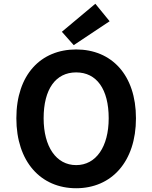

<svg xmlns="http://www.w3.org/2000/svg" viewBox="-20 -987 810 1021"><path d="M487 -967 309 -818 372 -747 563 -874ZM385 14C573 14 703 -127 703 -358C703 -589 573 -724 385 -724C197 -724 67 -590 67 -358C67 -127 197 14 385 14ZM385 -109C279 -109 212 -207 212 -358C212 -513 276 -602 385 -602C494 -602 558 -513 558 -358C558 -207 491 -109 385 -109Z"/></svg>

Font: Spoqa Han Sans Neo Bold
Style: Bold
Weight: 700
Designer: [Spoqa Han Sans Neo] Dong-huui Kim  Younghwa Kang  Yujin Lee  [Noto Sans] Ryoko NISHIZUKA  (kana & ideographs); Paul D. 
Foundry: Spoqa (http://www.spoqa-han-sans.com)
Version: Version 1.100;hotconv 1.0.109;makeotfexe 2.5.65596